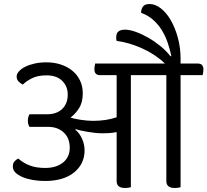

<svg xmlns="http://www.w3.org/2000/svg" viewBox="-20 -927 1035 958"><path d="M881 -552V7Q875 9 867.5 10Q860 11 852 11Q810 11 810 -23V-552H633V7Q627 9 619.5 10Q612 11 604 11Q562 11 562 -23V-268Q548 -265 531.5 -263.5Q515 -262 489 -262Q473 -262 454.5 -264Q436 -266 418 -269Q400 -272 384 -275.5Q368 -279 358 -283L356 -280Q376 -264 389 -235.5Q402 -207 402 -177Q402 -109 349.5 -66.5Q297 -24 205 -24Q173 -24 144 -29Q115 -34 92.5 -43.5Q70 -53 57 -66Q44 -79 44 -96Q44 -113 52.5 -122Q61 -131 71 -136Q96 -114 128 -101.5Q160 -89 205 -89Q261 -89 294.5 -116Q328 -143 328 -190Q328 -238 298 -266Q268 -294 220 -294H127Q123 -301 121 -307.5Q119 -314 119 -324Q119 -342 127 -357H216Q263 -357 290.5 -383.5Q318 -410 318 -455Q318 -496 290.5 -523.5Q263 -551 212 -551Q168 -551 139.5 -536.5Q111 -522 94 -505Q81 -511 72 -521Q63 -531 63 -545Q63 -558 74.5 -571Q86 -584 106 -594Q126 -604 153 -610Q180 -616 212 -616Q249 -616 282 -605.5Q315 -595 340 -575Q365 -555 379 -526Q393 -497 393 -461Q393 -416 374 -386.5Q355 -357 332 -341Q338 -338 351.5 -335Q365 -332 380.5 -329.5Q396 -327 413 -325.5Q430 -324 444 -324Q511 -324 562 -342V-552H479Q451 -552 451 -582Q451 -588 452 -595Q453 -602 455 -610H803Q755 -656 689.5 -685.5Q624 -715 562 -723Q560 -729 560 -733.5Q560 -738 560 -743Q560 -779 604 -779Q627 -779 657.5 -768Q688 -757 719.5 -739Q751 -721 780.5 -697Q810 -673 831 -646L835 -647Q828 -681 816.5 -714.5Q805 -748 787 -777Q769 -806 743.5 -828.5Q718 -851 684 -863Q684 -882 693.5 -894.5Q703 -907 726 -907Q755 -907 783 -885Q811 -863 832.5 -825.5Q854 -788 867.5 -738.5Q881 -689 881 -634V-610H967Q995 -610 995 -580Q995 -574 994 -567Q993 -560 991 -552Z"/></svg>

Font: Baloo 2
Style: Regular
Weight: 400
Designer: Sarang Kulkarni and Ek Type
Foundry: Ek Type
Version: Version 1.640;hotconv 1.0.111;makeotfexe 2.5.65597; ttfautoh